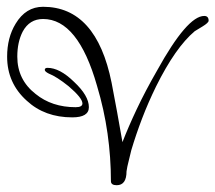

<svg xmlns="http://www.w3.org/2000/svg" viewBox="-20 -512 635 566"><path d="M324 34Q307 34 307 22Q307 -48 297 -118.5Q287 -189 266 -259Q210 -456 107 -456Q67 -456 47 -419Q31 -388 31 -345Q31 -277 85 -235Q133 -196 203 -196Q223 -196 223 -207Q223 -223 182 -258Q147 -286 124 -295Q112 -301 112 -306Q112 -312 120 -312Q156 -312 198 -271Q242 -230 242 -196Q242 -166 193 -166Q112 -166 59 -215Q1 -267 1 -345Q1 -401 26 -442Q56 -492 107 -492Q264 -492 309 -268Q317 -227 325 -183Q333 -139 341 -93Q358 -137 383 -190Q408 -243 443 -304Q532 -465 582 -465Q595 -465 595 -451Q595 -445 577 -434L554 -420Q497 -372 440 -257Q417 -210 399 -163Q381 -116 367 -69Q363 -51 359 -36Q355 -21 353 -7Q353 34 324 34Z"/></svg>

Font: Ole
Style: Regular
Weight: 400
Designer: Robert E. Leuschke
Foundry: Robert E. Leuschke
Version: Version 1.010; ttfautohint (v1.8.3)